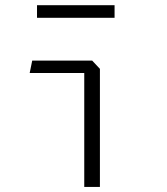

<svg xmlns="http://www.w3.org/2000/svg" viewBox="-20 -740 660 760"><path d="M313.5 0H375.5V-467.5L345 -500H107.5L97.5 -451H313.5ZM126.5 -669.5H433.5V-719.5H126.5Z"/></svg>

Font: Monaspace Krypton ExtraLight
Style: Regular
Weight: 200
Designer: Riley Cran & the Lettermatic Team
Foundry: Lettermatic
Version: Version 1.101 (Monaspace Krypton)